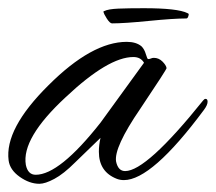

<svg xmlns="http://www.w3.org/2000/svg" viewBox="-29 -443 526 468"><path d="M67 5Q43 5 19 -12Q-5 -29 -8 -52Q-18 -129 89 -235Q195 -341 280 -341Q303 -341 316 -330Q323 -323 326.5 -311Q330 -299 332 -299Q336 -299 339 -300.5Q342 -302 346 -302Q358 -302 367 -293Q376 -284 377 -277Q378 -275 313 -178Q248 -83 254 -49Q259 -26 276 -26Q328 -26 466 -198Q469 -202 472 -202Q477 -202 477 -195Q477 -187 468 -175Q341 -4 273 -4Q264 -4 256 -7Q212 -24 212 -73Q212 -90 216 -107L154 -47Q126 -19 103.5 -7Q81 5 67 5ZM58 -17Q116 -17 216 -144L322 -290Q314 -304 296 -304Q235 -304 131 -206Q23 -106 34 -41Q39 -17 58 -17ZM244 -386Q239 -386 231.5 -397.5Q224 -409 223 -415L225 -416Q235 -421 259.5 -422Q284 -423 322 -423Q404 -423 428 -411Q431 -410 431 -408Q431 -406 429.5 -402Q428 -398 425 -398Q394 -398 334 -392Q274 -386 244 -386Z"/></svg>

Font: Alex Brush
Style: Regular
Weight: 400
Designer: Robert E. Leuschke
Foundry: Robert E. Leuschke
Version: Version 1.111; ttfautohint (v1.8.4.7-5d5b)